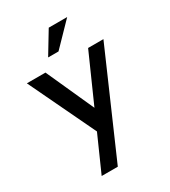

<svg xmlns="http://www.w3.org/2000/svg" viewBox="-198 -712 895 1010"><g transform="rotate(-30 250.0 -206.5)"><path d="M115 201 390 -418H483L213 201ZM219 3 18 -418H131L298 -48ZM376 -614 246 -480H183L264 -614Z"/></g></svg>

Font: Reem Kufi Fun
Style: Regular
Weight: 400
Designer: Khaled Hosny
Version: Version 1.005